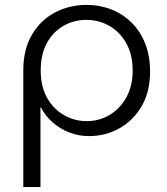

<svg xmlns="http://www.w3.org/2000/svg" viewBox="-20 -543 682 783"><path d="M333 -523Q263 -523 204 -492Q145 -461 110 -401Q75 -341 75 -256V220H145V-105H147Q164 -71 194 -44.5Q224 -18 262 -3Q300 12 342 12Q411 12 467.5 -20Q524 -52 558 -110.5Q592 -169 592 -251Q592 -315 572 -365.5Q552 -416 516.5 -451Q481 -486 434 -504.5Q387 -523 333 -523ZM332 -462Q383 -462 426 -437.5Q469 -413 495 -366.5Q521 -320 521 -255Q521 -192 495 -145.5Q469 -99 426.5 -74Q384 -49 334 -49Q284 -49 241 -73.5Q198 -98 172 -144Q146 -190 146 -256Q146 -322 171.5 -368Q197 -414 239.5 -438Q282 -462 332 -462Z"/></svg>

Font: MuseoModerno SemiBold Light
Style: Regular
Weight: 300
Version: Version 1.001